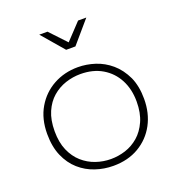

<svg xmlns="http://www.w3.org/2000/svg" viewBox="-134 -846 878 955"><g transform="rotate(-20 305.0 -368.0)"><path d="M305 1Q256 1 210 -14.5Q164 -30 127.8 -62Q91.5 -94 70 -143.5Q48.5 -193 48.5 -260.5Q48.5 -340.5 83 -399Q117.5 -457.5 175.5 -489.2Q233.5 -521 305 -521Q350 -521 395 -506.5Q440 -492 477.5 -460Q515 -428 539.5 -376.5Q561.5 -327 561.5 -260.5Q561.5 -185 529.8 -126Q498 -67 440.2 -33Q382.5 1 305 1ZM305 -35Q344.5 -35 382.5 -47.2Q420.5 -59.5 451.8 -86.5Q483 -113.5 502.5 -157Q522 -200.5 522 -260.5Q522 -326 495.5 -376.5Q469 -427 420.2 -455.8Q371.5 -484.5 305 -484.5Q265 -484.5 226.2 -471.8Q187.5 -459 156.2 -432Q125 -405 106.5 -362.5Q88 -320 88 -260.5Q88 -201.5 106.5 -159Q125 -116.5 156 -89Q187 -61.5 225.8 -48.2Q264.5 -35 305 -35ZM329.5 -622H280.5L180.5 -738.5H224L305 -652.5L386 -738.5H429.5Z"/></g></svg>

Font: Argentum Novus ExtraLight
Style: Regular
Weight: 250
Designer: Julieta Ulanovsky (font) & Cristiano Sobral (main changes)
Foundry: Julieta Ulanovsky (font) & Cristiano Sobral (main changes)
Version: Version 3.00;November 27, 2020;FontCreator 13.0.0.2655 64-bi